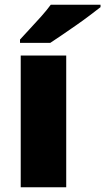

<svg xmlns="http://www.w3.org/2000/svg" viewBox="-20 -786 442 806"><path d="M258 0H67V-553H258ZM402 -756Q384 -742 357 -721.5Q330 -701 299 -679.5Q268 -658 239.5 -638.5Q211 -619 191 -606H64V-620Q81 -639 105 -664.5Q129 -690 153 -717Q177 -744 193 -766H402Z"/></svg>

Font: Noto Sans Syriac Western Black
Style: Regular
Weight: 900
Designer: Patrick Giasson and the Monotype Design Team
Foundry: Monotype Imaging Inc.
Version: Version 3.000; ttfautohint (v1.8.4.7-5d5b)